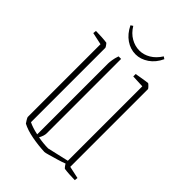

<svg xmlns="http://www.w3.org/2000/svg" viewBox="-221 -851 961 961"><g transform="rotate(45 259.0 -370.5)"><path d="M92 -570 27 -584 29 -601Q46 -601 70.5 -599.5Q95 -598 107 -596Q109 -595 115.5 -586Q122 -577 122 -574V-48Q148 -35 187 -27V-529Q187 -537 189.5 -554Q192 -571 199 -591H217V-64Q217 -47 204 -23Q243 -16 276 -16L389 -42V-569L322 -572V-589Q328 -590 345 -593Q362 -596 378.5 -598.5Q395 -601 398 -601Q400 -601 409.5 -591.5Q419 -582 419 -579V-29L484 -15L482 2Q463 2 441 0.5Q419 -1 407 -3Q405 -4 399.5 -11Q394 -18 391 -24Q373 -17 347.5 -9.5Q322 -2 301 4Q280 10 275 10Q229 8 184 -0.5Q139 -9 109 -25Q107 -27 99.5 -39.5Q92 -52 92 -55ZM252 -658Q215 -658 183 -680Q151 -702 131 -743L143 -751Q163 -718 192 -701.5Q221 -685 252 -685Q282 -685 310 -701.5Q338 -718 359 -751L371 -743Q352 -702 319.5 -680Q287 -658 252 -658Z"/></g></svg>

Font: Grenze Gotisch Thin
Style: Regular
Weight: 100
Designer: Renata Polastri
Foundry: Omnibus-Type
Version: Version 1.001